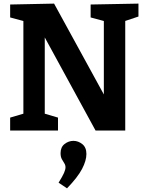

<svg xmlns="http://www.w3.org/2000/svg" viewBox="-20 -724 812 1065"><path d="M482.7 -699 748 -704V-632.3L654.3 -601L674.7 -631V0H510L208.3 -553L228.3 -553.3V-70.3L206.7 -99.7L301.7 -71.7V0H36.3V-71.7L131.3 -99.7L109.7 -70.3V-630.3L124 -603.7L36.3 -627.3V-699L280 -704L576.7 -162.3L556 -162V-630.7L577.7 -601.7L482.7 -627.3ZM351.7 320.7 305 289.3Q327.3 253.3 335.3 234.8Q343.3 216.3 343.3 204Q343.3 191.7 336.7 181.7Q330 171.7 323 158.7Q316 145.7 316 125.7Q316 92 338.3 74.7Q360.7 57.3 387.3 57.3Q414 57.3 436.7 75.5Q459.3 93.7 459.3 130.3Q459.3 166.7 435.2 213Q411 259.3 351.7 320.7Z"/></svg>

Font: Bitter Thin
Style: Regular
Weight: 100
Designer: Sol Matas, and Bitter project Authors
Foundry: Sol Matas
Version: Version 2.002